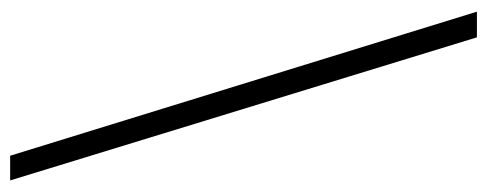

<svg xmlns="http://www.w3.org/2000/svg" viewBox="-312 -482 964 380"><g transform="rotate(-90 170.0 -292.0)"><path d="M286.1 169.9 2.9 -753.9H51.8L336.9 169.9Z"/></g></svg>

Font: Bpmf GenRyu Min R
Style: R
Weight: 400
Foundry: But Ko
Version: Version 1.320